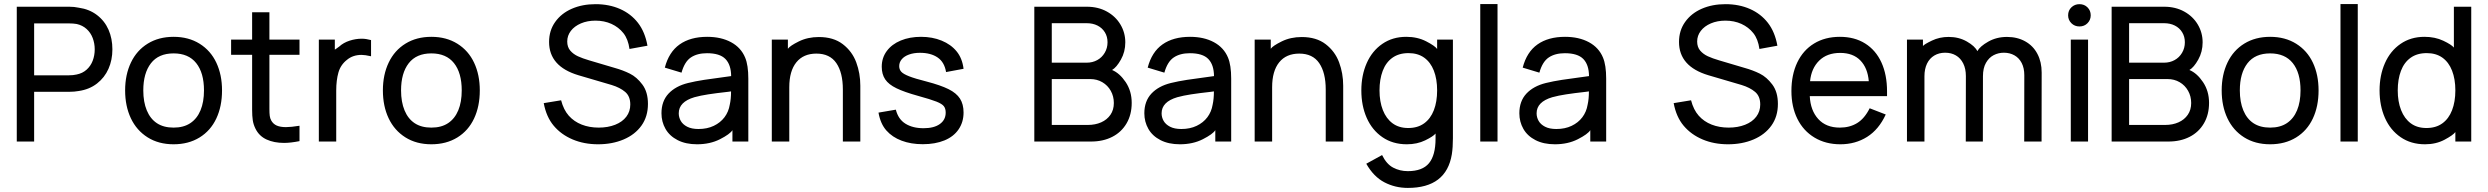

<svg xmlns="http://www.w3.org/2000/svg" viewBox="-20 -691 12311 950"><path d="M148.9 9.3H63V-657.7H323.2Q347.7 -657.7 370.1 -652.8Q421.9 -645.5 460 -616.5Q498 -587.4 517.1 -543.7Q536.1 -500 536.1 -446.8Q536.1 -394 516.8 -350.6Q497.6 -307.1 460 -277.8Q422.4 -248.5 369.6 -240.7Q347.7 -236.8 323.2 -236.8H148.9ZM321.3 -318.4Q342.3 -318.4 358.9 -322.3Q388.2 -328.1 408.4 -346.2Q428.7 -364.3 438.7 -390.6Q448.7 -417 448.7 -446.8Q448.7 -476.1 438.7 -502.7Q428.7 -529.3 408.4 -547.6Q388.2 -565.9 359.4 -572.3Q342.3 -575.2 321.3 -575.2H148.9V-318.4Z M838.9 22.9Q764.6 22.9 710.2 -11.5Q655.8 -45.9 627.4 -106Q599.1 -166 599.1 -243.7Q599.1 -321.3 627.9 -381.6Q656.7 -441.9 711.2 -475.3Q765.6 -508.8 838.9 -508.8Q913.1 -508.8 967.8 -474.6Q1022.5 -440.4 1050.5 -380.6Q1078.6 -320.8 1078.6 -243.7Q1078.6 -165 1050.3 -104.7Q1022 -44.4 967.3 -10.7Q912.6 22.9 838.9 22.9ZM838.9 -59.6Q888.7 -59.6 921.9 -81.8Q955.1 -104 972.2 -145.3Q989.3 -186.5 989.3 -243.7Q989.3 -330.6 950.9 -378.7Q912.6 -426.8 838.9 -426.8Q764.6 -426.8 726.8 -377.9Q689 -329.1 689 -243.7Q689 -186.5 706.3 -144.8Q723.6 -103 756.6 -81.3Q789.6 -59.6 838.9 -59.6Z M1385.3 16.1Q1335.9 16.1 1299.1 -0.7Q1262.2 -17.6 1244.1 -54.2Q1233.9 -74.7 1230.7 -95.9Q1227.5 -117.2 1227.5 -147.9V-419.9H1123.5V-495.1H1227.5V-630.4H1313V-495.1H1461.9V-419.9H1313V-151.9Q1313 -130.4 1314.7 -117.7Q1316.4 -105 1321.8 -95.2Q1331.5 -77.6 1349.1 -69.8Q1366.7 -62 1395 -62Q1419.9 -62 1461.9 -68.8V7.3Q1417.5 16.1 1385.3 16.1Z M1643.6 9.3H1557.6V-495.1H1636.7V-446.3Q1634.8 -442.9 1658.7 -460.9Q1679.7 -480 1709.7 -489.7Q1739.7 -499.5 1770 -499.5Q1790.5 -499.5 1815.9 -492.7V-412.6Q1786.1 -419.4 1769 -419.4Q1726.1 -419.4 1696.8 -395Q1665.5 -370.6 1654.5 -332.3Q1643.6 -293.9 1643.6 -242.7Z M2114.3 22.9Q2040 22.9 1985.6 -11.5Q1931.2 -45.9 1902.8 -106Q1874.5 -166 1874.5 -243.7Q1874.5 -321.3 1903.3 -381.6Q1932.1 -441.9 1986.6 -475.3Q2041 -508.8 2114.3 -508.8Q2188.5 -508.8 2243.2 -474.6Q2297.9 -440.4 2325.9 -380.6Q2354 -320.8 2354 -243.7Q2354 -165 2325.7 -104.7Q2297.4 -44.4 2242.7 -10.7Q2188 22.9 2114.3 22.9ZM2114.3 -59.6Q2164.1 -59.6 2197.3 -81.8Q2230.5 -104 2247.6 -145.3Q2264.6 -186.5 2264.6 -243.7Q2264.6 -330.6 2226.3 -378.7Q2188 -426.8 2114.3 -426.8Q2040 -426.8 2002.2 -377.9Q1964.4 -329.1 1964.4 -243.7Q1964.4 -186.5 1981.7 -144.8Q1999 -103 2032 -81.3Q2064.9 -59.6 2114.3 -59.6Z M2939.5 22.9Q2870.1 22.9 2813.5 -1Q2756.8 -24.9 2720 -68.6Q2683.1 -112.3 2670.4 -180.7L2756.3 -194.8Q2768.6 -147.5 2794.4 -118.4Q2820.3 -89.4 2858.2 -74.5Q2896 -59.6 2942.4 -59.6Q2987.8 -59.6 3023.7 -73.7Q3059.6 -87.9 3079.1 -113.8Q3098.6 -139.6 3098.6 -173.8Q3098.6 -214.8 3073.2 -236.3Q3047.9 -257.8 3006.3 -270.5L2841.8 -318.8Q2696.8 -362.3 2696.8 -483.4Q2696.8 -540 2727.1 -582.5Q2757.3 -625 2809.3 -647.7Q2861.3 -670.4 2926.8 -670.4Q2993.7 -670.4 3047.6 -646.7Q3101.6 -623 3136.5 -578.1Q3171.4 -533.2 3183.6 -464.8L3094.7 -448.7Q3087.9 -497.6 3064.5 -527.1Q3041 -556.6 3005.4 -572.8Q2969.7 -588.9 2926.3 -588.9Q2886.2 -588.9 2854.2 -575.2Q2822.3 -561.5 2804.4 -538.1Q2786.6 -514.6 2786.6 -485.8Q2786.6 -458 2801.8 -440.4Q2816.9 -422.9 2839.8 -412.4Q2862.8 -401.9 2894.5 -392.6L3021.5 -355Q3062 -343.8 3096.4 -326.7Q3130.9 -309.6 3158.4 -272.7Q3186 -235.8 3186 -176.8Q3186 -114.7 3154.1 -69.8Q3122.1 -24.9 3065.7 -1Q3009.3 22.9 2939.5 22.9Z M3428.7 22.9Q3373 22.9 3333 2.4Q3293 -18.1 3272.9 -53.2Q3252.9 -88.4 3252.9 -130.4Q3252.9 -190.4 3287.8 -227.8Q3322.8 -265.1 3384.3 -280.3Q3419.9 -289.1 3464.1 -295.9Q3508.3 -302.7 3565.9 -310.1L3597.7 -314.5Q3597.2 -370.6 3569.3 -399.2Q3541.5 -427.7 3478 -427.7Q3429.7 -427.7 3398.4 -406.7Q3367.2 -385.7 3352.1 -331.5L3269.5 -356.4Q3289.6 -433.6 3342.8 -471.2Q3396 -508.8 3479 -508.8Q3547.9 -508.8 3597.2 -482.2Q3646.5 -455.6 3667 -405.8Q3682.6 -368.7 3682.6 -301.8V9.3H3604V-46.9Q3591.8 -27.3 3542.5 -2.2Q3493.2 22.9 3428.7 22.9ZM3436 -52.7Q3479 -52.7 3511.7 -68.4Q3544.4 -84 3564.7 -110.8Q3585 -137.7 3590.8 -172.9Q3597.2 -200.7 3597.2 -238.8Q3590.8 -237.8 3583 -236.8Q3522 -230 3484.1 -224.1Q3446.3 -218.3 3416 -210Q3338.4 -187 3338.4 -130.4Q3338.4 -110.4 3348.4 -92.8Q3358.4 -75.2 3380.1 -64Q3401.9 -52.7 3436 -52.7Z M4236.8 9.3H4150.4V-248Q4150.4 -331.5 4118.2 -378.7Q4085.9 -425.8 4019.5 -425.8Q3955.1 -425.8 3920.2 -382.6Q3885.3 -339.4 3885.3 -259.3V9.3H3798.8V-495.1H3878.4V-449.7Q3888.7 -464.4 3932.6 -486.1Q3976.6 -507.8 4031.7 -507.8Q4104 -507.8 4150.1 -472.4Q4196.3 -437 4216.6 -382.6Q4236.8 -328.1 4236.8 -267.1Z M4545.9 22.5Q4487.3 22.5 4441.2 5.1Q4395 -12.2 4365.7 -45.4Q4336.4 -78.6 4326.7 -133.8L4412.6 -148.4Q4424.3 -101.1 4460.2 -78.9Q4496.1 -56.6 4549.8 -56.6Q4601.6 -56.6 4630.4 -77.4Q4659.2 -98.1 4659.2 -133.8Q4659.2 -153.8 4650.1 -165.5Q4641.1 -177.2 4613.5 -188.2Q4585.9 -199.2 4522 -216.8Q4454.6 -235.4 4415.8 -254.2Q4377 -272.9 4359.9 -298.3Q4342.8 -323.7 4342.8 -360.8Q4342.8 -404.8 4367.7 -438.5Q4392.6 -472.2 4436.8 -490.5Q4481 -508.8 4537.1 -508.8Q4593.3 -508.8 4639.2 -490Q4685.1 -471.2 4713.1 -437Q4741.2 -402.8 4747.6 -350.6L4661.1 -334.5Q4652.8 -383.8 4619.1 -406.7Q4585.4 -429.7 4531.7 -429.7Q4501 -429.7 4477.5 -421.1Q4454.1 -412.6 4441.7 -397.7Q4429.2 -382.8 4429.2 -363.8Q4429.2 -347.2 4439.5 -335.9Q4449.7 -324.7 4478.3 -313.5Q4506.8 -302.2 4564.5 -287.6Q4633.8 -269.5 4673.1 -250Q4712.4 -230.5 4730 -202.9Q4747.6 -175.3 4747.6 -134.3Q4747.6 -86.9 4723.1 -51Q4698.7 -15.1 4653.1 3.7Q4607.4 22.5 4545.9 22.5Z M5378.4 9.3H5097.7V-657.7H5357.9Q5413.6 -657.7 5456.8 -633.8Q5500 -609.9 5523.9 -569.6Q5547.9 -529.3 5547.9 -481.4Q5547.9 -434.6 5526.1 -396Q5504.4 -357.4 5482.4 -344.7Q5520 -329.1 5549.8 -284.7Q5579.6 -240.2 5579.6 -182.1Q5579.6 -124 5554.2 -80.6Q5528.8 -37.1 5483.4 -13.9Q5438 9.3 5378.4 9.3ZM5357.4 -380.9Q5385.7 -380.9 5408.9 -393.6Q5432.1 -406.2 5446 -429.7Q5460 -453.1 5460 -481.9Q5460 -509.8 5446.8 -531.2Q5433.6 -552.7 5410.4 -564.5Q5387.2 -576.2 5357.4 -576.2H5184.1V-380.9ZM5362.3 -72.8Q5399.4 -72.8 5428.5 -85.7Q5457.5 -98.6 5474.4 -123Q5491.2 -147.5 5491.2 -181.2Q5491.2 -214.4 5476.1 -241.5Q5460.9 -268.6 5434.3 -284.2Q5407.7 -299.8 5374.5 -299.8H5184.1V-72.8Z M5817.9 22.9Q5762.2 22.9 5722.2 2.4Q5682.1 -18.1 5662.1 -53.2Q5642.1 -88.4 5642.1 -130.4Q5642.1 -190.4 5677 -227.8Q5711.9 -265.1 5773.4 -280.3Q5809.1 -289.1 5853.3 -295.9Q5897.5 -302.7 5955.1 -310.1L5986.8 -314.5Q5986.3 -370.6 5958.5 -399.2Q5930.7 -427.7 5867.2 -427.7Q5818.8 -427.7 5787.6 -406.7Q5756.3 -385.7 5741.2 -331.5L5658.7 -356.4Q5678.7 -433.6 5731.9 -471.2Q5785.2 -508.8 5868.2 -508.8Q5937 -508.8 5986.3 -482.2Q6035.6 -455.6 6056.2 -405.8Q6071.8 -368.7 6071.8 -301.8V9.3H5993.2V-46.9Q5981 -27.3 5931.6 -2.2Q5882.3 22.9 5817.9 22.9ZM5825.2 -52.7Q5868.2 -52.7 5900.9 -68.4Q5933.6 -84 5953.9 -110.8Q5974.1 -137.7 5980 -172.9Q5986.3 -200.7 5986.3 -238.8Q5980 -237.8 5972.2 -236.8Q5911.1 -230 5873.3 -224.1Q5835.4 -218.3 5805.2 -210Q5727.5 -187 5727.5 -130.4Q5727.5 -110.4 5737.5 -92.8Q5747.6 -75.2 5769.3 -64Q5791 -52.7 5825.2 -52.7Z M6626 9.3H6539.6V-248Q6539.6 -331.5 6507.3 -378.7Q6475.1 -425.8 6408.7 -425.8Q6344.2 -425.8 6309.3 -382.6Q6274.4 -339.4 6274.4 -259.3V9.3H6188V-495.1H6267.6V-449.7Q6277.8 -464.4 6321.8 -486.1Q6365.7 -507.8 6420.9 -507.8Q6493.2 -507.8 6539.3 -472.4Q6585.4 -437 6605.7 -382.6Q6626 -328.1 6626 -267.1Z M6945.8 238.8Q6882.8 238.8 6829.6 210.9Q6776.4 183.1 6740.2 119.1L6818.4 76.2Q6840.3 121.1 6873.3 138.4Q6906.2 155.8 6945.8 155.8Q7018.1 155.8 7050.5 116.5Q7083 77.1 7083 -4.9V-30.3Q7071.8 -16.1 7031.7 3.4Q6991.7 22.9 6940.9 22.9Q6871.1 22.9 6820.1 -12.2Q6769 -47.4 6742.4 -107.7Q6715.8 -168 6715.8 -243.7Q6715.8 -318.4 6742.4 -378.7Q6769 -439 6819.6 -473.9Q6870.1 -508.8 6938 -508.8Q6993.2 -508.8 7036.4 -486.6Q7079.6 -464.4 7090.8 -448.7V-495.1H7168.9V-6.8Q7168.9 38.1 7163.6 72.3Q7136.2 238.8 6945.8 238.8ZM6947.8 -57.6Q6994.6 -57.6 7026.4 -80.6Q7058.1 -103.5 7074.5 -145.5Q7090.8 -187.5 7090.8 -243.7Q7090.8 -299.8 7074.5 -341.6Q7058.1 -383.3 7026.6 -405.8Q6995.1 -428.2 6949.2 -428.2Q6901.9 -428.2 6869.6 -405.3Q6837.4 -382.3 6821.5 -340.3Q6805.7 -298.3 6805.7 -243.7Q6805.7 -188.5 6822.3 -146.2Q6838.9 -104 6870.4 -80.8Q6901.9 -57.6 6947.8 -57.6Z M7389.6 9.3H7304.2V-670.9H7389.6Z M7673.3 22.9Q7617.7 22.9 7577.6 2.4Q7537.6 -18.1 7517.6 -53.2Q7497.6 -88.4 7497.6 -130.4Q7497.6 -190.4 7532.5 -227.8Q7567.4 -265.1 7628.9 -280.3Q7664.6 -289.1 7708.7 -295.9Q7752.9 -302.7 7810.5 -310.1L7842.3 -314.5Q7841.8 -370.6 7814 -399.2Q7786.1 -427.7 7722.7 -427.7Q7674.3 -427.7 7643.1 -406.7Q7611.8 -385.7 7596.7 -331.5L7514.2 -356.4Q7534.2 -433.6 7587.4 -471.2Q7640.6 -508.8 7723.6 -508.8Q7792.5 -508.8 7841.8 -482.2Q7891.1 -455.6 7911.6 -405.8Q7927.2 -368.7 7927.2 -301.8V9.3H7848.6V-46.9Q7836.4 -27.3 7787.1 -2.2Q7737.8 22.9 7673.3 22.9ZM7680.7 -52.7Q7723.6 -52.7 7756.3 -68.4Q7789.1 -84 7809.3 -110.8Q7829.6 -137.7 7835.4 -172.9Q7841.8 -200.7 7841.8 -238.8Q7835.4 -237.8 7827.6 -236.8Q7766.6 -230 7728.8 -224.1Q7690.9 -218.3 7660.6 -210Q7583 -187 7583 -130.4Q7583 -110.4 7593 -92.8Q7603 -75.2 7624.8 -64Q7646.5 -52.7 7680.7 -52.7Z M8530.3 22.9Q8460.9 22.9 8404.3 -1Q8347.7 -24.9 8310.8 -68.6Q8273.9 -112.3 8261.2 -180.7L8347.2 -194.8Q8359.4 -147.5 8385.3 -118.4Q8411.1 -89.4 8449 -74.5Q8486.8 -59.6 8533.2 -59.6Q8578.6 -59.6 8614.5 -73.7Q8650.4 -87.9 8669.9 -113.8Q8689.5 -139.6 8689.5 -173.8Q8689.5 -214.8 8664.1 -236.3Q8638.7 -257.8 8597.2 -270.5L8432.6 -318.8Q8287.6 -362.3 8287.6 -483.4Q8287.6 -540 8317.9 -582.5Q8348.1 -625 8400.1 -647.7Q8452.1 -670.4 8517.6 -670.4Q8584.5 -670.4 8638.4 -646.7Q8692.4 -623 8727.3 -578.1Q8762.2 -533.2 8774.4 -464.8L8685.5 -448.7Q8678.7 -497.6 8655.3 -527.1Q8631.8 -556.6 8596.2 -572.8Q8560.5 -588.9 8517.1 -588.9Q8477.1 -588.9 8445.1 -575.2Q8413.1 -561.5 8395.3 -538.1Q8377.4 -514.6 8377.4 -485.8Q8377.4 -458 8392.6 -440.4Q8407.7 -422.9 8430.7 -412.4Q8453.6 -401.9 8485.4 -392.6L8612.3 -355Q8652.8 -343.8 8687.3 -326.7Q8721.7 -309.6 8749.3 -272.7Q8776.9 -235.8 8776.9 -176.8Q8776.9 -114.7 8744.9 -69.8Q8712.9 -24.9 8656.5 -1Q8600.1 22.9 8530.3 22.9Z M9085.9 22.9Q9013.2 22.9 8958 -10.3Q8902.8 -43.5 8873.3 -103Q8843.8 -162.6 8843.8 -240.7Q8843.8 -321.3 8872.8 -382.1Q8901.9 -442.9 8956.1 -475.8Q9010.3 -508.8 9083.5 -508.8Q9156.2 -508.8 9208.7 -475.8Q9261.2 -442.9 9289.1 -382.1Q9316.9 -321.3 9316.9 -238.8V-215.3H8934.6Q8938 -144.5 8976.6 -102.1Q9015.1 -59.6 9083.5 -59.6Q9132.3 -59.6 9168.9 -82Q9205.6 -104.5 9231 -155.3L9310.5 -124.5Q9276.4 -50.3 9218.3 -13.7Q9160.2 22.9 9085.9 22.9ZM9226.6 -289.1Q9221.2 -354.5 9185.1 -391.8Q9148.9 -429.2 9085 -429.2Q9020 -429.2 8981.2 -391.1Q8942.4 -353 8936 -289.1Z M10081.5 9.3H9995.6L9996.1 -318.8Q9996.1 -354 9983.2 -379.2Q9970.2 -404.3 9947.3 -417.2Q9924.3 -430.2 9895 -430.2Q9868.2 -430.2 9844.7 -418.2Q9821.3 -406.2 9806.4 -380.1Q9791.5 -354 9791.5 -314L9791 9.3H9706.5L9707 -314.5Q9707 -351.1 9693.8 -377.2Q9680.7 -403.3 9657.7 -416.7Q9634.8 -430.2 9604.5 -430.2Q9574.2 -430.2 9550.8 -416.3Q9527.3 -402.3 9514.6 -376Q9502 -349.6 9502 -314V9.3H9415.5V-495.1H9494.6V-463.4Q9501.5 -472.2 9539.1 -490.2Q9576.7 -508.3 9621.6 -508.3Q9672.4 -508.3 9711.9 -485.6Q9751.5 -462.9 9763.7 -438Q9776.9 -461.9 9817.9 -485.1Q9858.9 -508.3 9910.2 -508.3Q9961.4 -508.3 10000.7 -486.3Q10040 -464.4 10061 -424.3Q10082 -384.3 10082 -332Z M10269 -560.1Q10245.1 -560.1 10229 -576.2Q10212.9 -592.3 10212.9 -615.2Q10212.9 -639.2 10229.2 -654.8Q10245.6 -670.4 10269 -670.4Q10293 -670.4 10308.8 -654.5Q10324.7 -638.7 10324.7 -615.2Q10324.7 -592.3 10308.8 -576.2Q10293 -560.1 10269 -560.1ZM10311.5 9.3H10226.1V-495.1H10311.5Z M10709 9.3H10428.2V-657.7H10688.5Q10744.1 -657.7 10787.4 -633.8Q10830.6 -609.9 10854.5 -569.6Q10878.4 -529.3 10878.4 -481.4Q10878.4 -434.6 10856.7 -396Q10835 -357.4 10813 -344.7Q10850.6 -329.1 10880.4 -284.7Q10910.2 -240.2 10910.2 -182.1Q10910.2 -124 10884.8 -80.6Q10859.4 -37.1 10814 -13.9Q10768.6 9.3 10709 9.3ZM10688 -380.9Q10716.3 -380.9 10739.5 -393.6Q10762.7 -406.2 10776.6 -429.7Q10790.5 -453.1 10790.5 -481.9Q10790.5 -509.8 10777.3 -531.2Q10764.2 -552.7 10741 -564.5Q10717.8 -576.2 10688 -576.2H10514.6V-380.9ZM10692.9 -72.8Q10730 -72.8 10759 -85.7Q10788.1 -98.6 10804.9 -123Q10821.8 -147.5 10821.8 -181.2Q10821.8 -214.4 10806.6 -241.5Q10791.5 -268.6 10764.9 -284.2Q10738.3 -299.8 10705.1 -299.8H10514.6V-72.8Z M11212.4 22.9Q11138.2 22.9 11083.7 -11.5Q11029.3 -45.9 11001 -106Q10972.7 -166 10972.7 -243.7Q10972.7 -321.3 11001.5 -381.6Q11030.3 -441.9 11084.7 -475.3Q11139.2 -508.8 11212.4 -508.8Q11286.6 -508.8 11341.3 -474.6Q11396 -440.4 11424.1 -380.6Q11452.1 -320.8 11452.1 -243.7Q11452.1 -165 11423.8 -104.7Q11395.5 -44.4 11340.8 -10.7Q11286.1 22.9 11212.4 22.9ZM11212.4 -59.6Q11262.2 -59.6 11295.4 -81.8Q11328.6 -104 11345.7 -145.3Q11362.8 -186.5 11362.8 -243.7Q11362.8 -330.6 11324.5 -378.7Q11286.1 -426.8 11212.4 -426.8Q11138.2 -426.8 11100.3 -377.9Q11062.5 -329.1 11062.5 -243.7Q11062.5 -186.5 11079.8 -144.8Q11097.2 -103 11130.1 -81.3Q11163.1 -59.6 11212.4 -59.6Z M11646 9.3H11560.5V-670.9H11646Z M11979 22.9Q11909.2 22.9 11858.2 -12.2Q11807.1 -47.4 11780.5 -107.7Q11753.9 -168 11753.9 -243.7Q11753.9 -318.4 11780.5 -378.7Q11807.1 -439 11857.7 -473.9Q11908.2 -508.8 11976.1 -508.8Q12028.3 -508.8 12069.1 -489.5Q12109.9 -470.2 12121.6 -455.6V-657.7H12207.5V9.3H12128.9V-37.6Q12118.2 -22.5 12075.7 0.2Q12033.2 22.9 11979 22.9ZM11985.8 -57.6Q12032.7 -57.6 12064.5 -80.6Q12096.2 -103.5 12112.5 -145.5Q12128.9 -187.5 12128.9 -243.7Q12128.9 -299.8 12112.5 -341.6Q12096.2 -383.3 12064.7 -405.8Q12033.2 -428.2 11987.3 -428.2Q11939.9 -428.2 11907.7 -405.3Q11875.5 -382.3 11859.6 -340.3Q11843.8 -298.3 11843.8 -243.7Q11843.8 -188.5 11860.4 -146.2Q11877 -104 11908.4 -80.8Q11939.9 -57.6 11985.8 -57.6Z"/></svg>

Font: Potro Sans Bangla SemiBold
Style: Regular
Weight: 600
Designer: Jayed Ahsan Saad
Foundry: Codepotro
Version: Potro Sans Bangla;Version 0.996;CodepotroFonts;